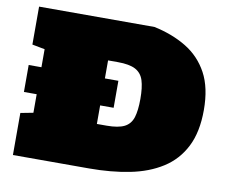

<svg xmlns="http://www.w3.org/2000/svg" viewBox="-76 -782 1027 876"><g transform="rotate(10 437.0 -344.0)"><path d="M36.6 0V-194.8L95.2 -206.1V-292H36.1V-417H95.2V-500.5L36.6 -511.7V-687.5H571.3Q656.7 -669.4 721.4 -630.1Q786.1 -590.8 822.5 -523.7Q858.9 -456.5 858.9 -353Q858.9 -251 824.2 -182.9Q789.6 -114.7 726.3 -74.5Q663.1 -34.2 577.1 -17.1Q491.2 0 389.2 0ZM389.2 -206.1H434.1Q487.8 -206.1 516.1 -220.2Q544.4 -234.4 554.7 -266.6Q564.9 -298.8 564.9 -353Q564.9 -406.2 554.7 -438.5Q544.4 -470.7 516.4 -485.6Q488.3 -500.5 434.1 -500.5H389.2V-417H451.7V-292H389.2Z"/></g></svg>

Font: Holtwood One SC
Style: Regular
Weight: 400
Designer: Vernon Adams
Foundry: Vernon Adams
Version: Version 1.100; ttfautohint (v1.8.4.7-5d5b)